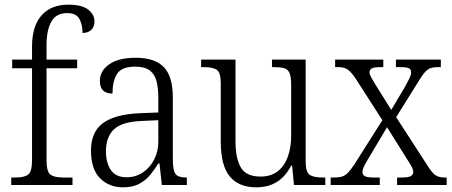

<svg xmlns="http://www.w3.org/2000/svg" viewBox="-20 -791 1932 821"><path d="M28 0V-32H47Q83 -32 100 -44Q117 -56 117 -107V-499H32V-536H117V-593Q117 -679 157.5 -725Q198 -771 272 -771Q330 -771 357 -750Q384 -729 384 -699Q384 -676 370 -663Q356 -650 333 -650Q333 -685 319.5 -710Q306 -735 267 -735Q220 -735 199.5 -698.5Q179 -662 179 -597V-536H310V-499H179V-107Q179 -56 196 -44Q213 -32 249 -32H290V0Z M506 10Q447 10 408 -28.5Q369 -67 369 -148Q369 -227 421 -265Q473 -303 580 -307L657 -310V-372Q657 -413 649.5 -443Q642 -473 620.5 -489.5Q599 -506 558 -506Q500 -506 480.5 -475Q461 -444 461 -391Q407 -391 407 -445Q407 -488 447 -516Q487 -544 560 -544Q642 -544 680.5 -504Q719 -464 719 -375V-111Q719 -62 730.5 -47Q742 -32 775 -32H779V0H672L662 -92H657Q641 -66 621.5 -42.5Q602 -19 574.5 -4.5Q547 10 506 10ZM521 -33Q561 -33 591.5 -54Q622 -75 639.5 -109.5Q657 -144 657 -185V-277L590 -274Q502 -271 467.5 -238Q433 -205 433 -145Q433 -95 454 -64Q475 -33 521 -33Z M1076 10Q1001 10 962.5 -36.5Q924 -83 924 -185V-434Q924 -481 907 -492.5Q890 -504 850 -504H840V-536H987V-186Q987 -115 1009.5 -75.5Q1032 -36 1094 -36Q1139 -36 1168 -59Q1197 -82 1211 -121.5Q1225 -161 1225 -210V-428Q1225 -463 1218 -479Q1211 -495 1194.5 -499.5Q1178 -504 1151 -504H1143V-536H1287V-103Q1287 -55 1304 -43.5Q1321 -32 1359 -32H1371V0H1237L1229 -83H1225Q1178 10 1076 10Z M1394 0V-32H1407Q1429 -32 1442.5 -36Q1456 -40 1468 -52.5Q1480 -65 1496 -89L1615 -277L1502 -453Q1483 -482 1467.5 -493Q1452 -504 1427 -504H1413V-536H1619V-504H1608Q1578 -504 1569 -498Q1560 -492 1560 -482Q1560 -473 1567 -461Q1574 -449 1585 -430L1653 -321L1713 -422Q1724 -442 1731 -456.5Q1738 -471 1738 -482Q1738 -495 1727.5 -499.5Q1717 -504 1692 -504H1673V-536H1865V-504H1856Q1836 -504 1823.5 -500.5Q1811 -497 1799 -484.5Q1787 -472 1772 -447L1674 -290L1808 -83Q1827 -52 1842 -42Q1857 -32 1880 -32H1890V0H1678V-32H1698Q1726 -32 1736.5 -38Q1747 -44 1747 -56Q1747 -66 1739.5 -79.5Q1732 -93 1714 -121L1635 -247L1557 -116Q1546 -98 1538 -82.5Q1530 -67 1530 -55Q1530 -43 1540.5 -37.5Q1551 -32 1579 -32H1604V0Z"/></svg>

Font: Noto Serif Armenian SemiCondensed Light
Style: Regular
Weight: 300
Width: 4
Designer: Monotype Design Team
Foundry: Monotype Imaging Inc.
Version: Version 2.008; ttfautohint (v1.8.4.7-5d5b)